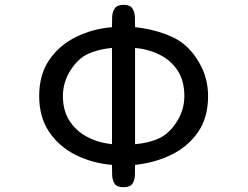

<svg xmlns="http://www.w3.org/2000/svg" viewBox="-20 -783 1040 806"><path d="M498 2.9Q470.7 2.9 460.9 -12.2Q451.2 -27.3 450.7 -49.3Q450.2 -71.3 450.2 -90.8Q368.2 -97.7 298.3 -132.3Q228.5 -167 186.5 -229Q144.5 -291 144.5 -379.9Q144.5 -469.7 186.5 -531.2Q228.5 -592.8 298.3 -627.4Q368.2 -662.1 450.2 -668.9Q450.2 -688.5 450.7 -710.4Q451.2 -732.4 461.4 -747.6Q471.7 -762.7 499 -762.7Q526.4 -762.7 536.1 -747.1Q545.9 -731.4 546.4 -710Q546.9 -688.5 546.9 -668.9Q630.9 -660.2 701.7 -628.4Q772.5 -596.7 816.4 -519.5Q853.5 -456.1 853.5 -379.9Q853.5 -289.1 811 -228Q768.6 -167 699.2 -133.3Q629.9 -99.6 546.9 -90.8Q546.9 -71.3 546.4 -49.3Q545.9 -27.3 536.1 -12.2Q526.4 2.9 498 2.9ZM450.2 -177.7V-582Q391.6 -576.2 349.1 -556.6Q306.6 -537.1 274.4 -485.4Q244.1 -436.5 244.1 -379.9Q244.1 -318.4 272 -275.4Q299.8 -232.4 346.7 -208Q393.6 -183.6 450.2 -177.7ZM546.9 -177.7Q605.5 -182.6 648.4 -202.6Q691.4 -222.7 723.6 -274.4Q753.9 -323.2 753.9 -379.9Q753.9 -442.4 726.6 -485.4Q699.2 -528.3 652.3 -552.2Q605.5 -576.2 546.9 -582Z"/></svg>

Font: Kosugi Maru
Style: Regular
Weight: 400
Designer: MOTOYA
Version: Version 4.002